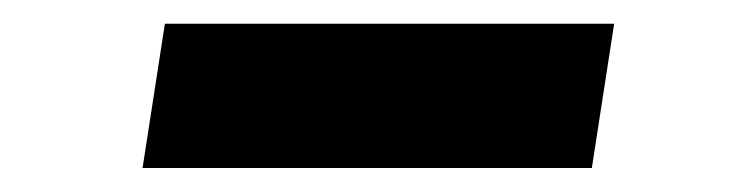

<svg xmlns="http://www.w3.org/2000/svg" viewBox="-20 -392 617 160"><path d="M473.2 -252H98.8L117.4 -372.2H491.8Z"/></svg>

Font: Be Vietnam Pro Variable Thin
Style: Italic
Weight: 100
Italic angle: -12°
Designer: Lam Bao, Tony Le, Vietanh Nguyen
Foundry: Yellow Type Foundry
Version: Version 1.002